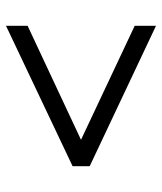

<svg xmlns="http://www.w3.org/2000/svg" viewBox="30 -569 540 640"><g transform="rotate(-90 300.0 -249.0)"><path d="M66 -220V-277L534 -499V-427L154 -249L534 -70V1Z"/></g></svg>

Font: LivvicRegular
Style: Regular
Weight: 400
Designer: Jacques Le Bailly, Baron von Fonthausen
Version: Version 1.001; ttfautohint (v1.8.2)